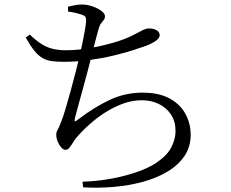

<svg xmlns="http://www.w3.org/2000/svg" viewBox="-20 -802 1040 864"><path d="M114.2 -646.4Q143.3 -618.5 167.8 -603.3Q192.3 -588.1 218.3 -582Q244.3 -575.9 276.9 -575.9Q327.2 -575.9 383.4 -585.5Q439.5 -595.1 491 -610.2Q542.4 -625.3 575.8 -642.3Q603.6 -656.9 620.6 -665.5Q637.5 -674.1 649.4 -674.1Q657.5 -674.1 666 -672.5Q674.5 -670.9 682 -667.4Q689.4 -663.8 694 -657.9Q698.6 -651.9 698.6 -643.2Q698.6 -630.4 680.7 -618Q662.7 -605.5 635.8 -595.3Q614.7 -587.6 576.7 -575.5Q538.6 -563.4 489 -551.5Q439.3 -539.6 382.4 -531.8Q325.4 -523.9 267.4 -523.9Q236 -523.9 213.2 -526.9Q190.5 -530 171.7 -540.6Q152.9 -551.3 135.1 -573Q117.3 -594.7 95.8 -633ZM286.6 -749.9 285.8 -771.9Q302.5 -775.8 318.2 -778.8Q334 -781.7 349 -781.7Q371.6 -781.7 395.8 -773.4Q419.9 -765.1 436.1 -753Q452.4 -740.8 452.4 -729Q452.4 -719.5 447 -712.6Q441.6 -705.6 434.9 -696.9Q428.3 -688.1 423.7 -672Q417.5 -650 410 -621.2Q402.5 -592.4 392.1 -550.5Q384.9 -521.8 375.1 -484.3Q365.3 -446.7 354.3 -407.3Q343.4 -367.9 334.1 -333.8Q324.8 -299.6 318.7 -276.6Q314.5 -260.3 316.5 -256.8Q318.5 -253.3 334.6 -266.6Q404.7 -320.1 474 -352.6Q543.3 -385.1 621.6 -385.1Q695.9 -385.1 743.8 -358.6Q791.7 -332.2 814.9 -288.9Q838.1 -245.7 838.1 -195.4Q838.1 -141.3 810.2 -100.1Q782.3 -58.8 733.7 -29.8Q685.2 -0.7 622.6 16.3Q560 33.3 491.1 39.1Q422.2 45 354.1 40.9L351.3 15.6Q409.6 13.6 458.6 5.8Q507.5 -2 546.5 -12.8Q635.4 -36.8 684 -69.8Q732.5 -102.7 751.2 -139.6Q769.9 -176.5 769.9 -212.1Q769.9 -256.2 749.3 -286.9Q728.7 -317.7 694.4 -334.3Q660.1 -350.9 618.1 -350.9Q576.5 -350.9 535.6 -336.4Q494.7 -321.8 456.3 -297.7Q417.9 -273.6 384.5 -243.8Q351 -214.1 324 -182.9Q317 -174.6 309 -161.4Q301 -148.2 292.9 -138Q284.7 -127.8 274.6 -127.8Q265.1 -127.8 255.5 -138.6Q245.9 -149.4 239.5 -164.9Q233.2 -180.5 233.2 -195.8Q233.2 -208.4 238.8 -216.9Q244.4 -225.5 254.6 -252.4Q263.8 -274.5 275.3 -313.4Q286.8 -352.2 299 -396.9Q311.2 -441.6 321.6 -482.5Q332 -523.4 338.2 -549.9Q345.2 -579.5 351.4 -610.4Q357.5 -641.3 362.2 -667.2Q366.9 -693.2 367.3 -706.5Q368.5 -720.9 363.9 -726.6Q359.2 -732.2 347 -736.5Q335.2 -740.5 320.5 -744Q305.8 -747.4 286.6 -749.9Z"/></svg>

Font: Noto Serif TC
Style: Regular
Weight: 200
Designer: Ryoko NISHIZUKA 西塚涼子 (kana & ideographs); Frank Grießhammer (Latin, Greek & Cyrillic); Wenlong ZHANG 张文龙 (bopomofo); San
Foundry: Adobe
Version: Version 2.001;hotconv 1.1.0;makeotfexe 2.6.0